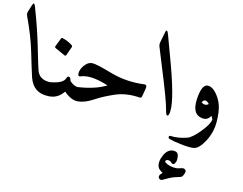

<svg xmlns="http://www.w3.org/2000/svg" viewBox="-199 -912 2069 1634"><g transform="rotate(10 835.0 -95.0)"><path d="M-48.8 -725.1Q-35.2 -758.3 -22.9 -718.3Q30.8 -532.7 61.5 -377.9Q92.3 -223.1 101.1 -189.5Q119.6 -111.3 210.4 -105.5Q241.2 -103.5 251 -75.2Q254.9 -64 255.1 -38.1Q255.4 -12.2 251 1Q246.6 14.2 231.9 14.6Q90.3 14.6 57.6 -120.6Q43 -182.6 12.7 -331.5Q-15.1 -466.3 -72.3 -620.6Q-81.5 -645.5 -74.7 -662.1Z M385.7 -144.5Q422.4 -106.9 455.1 -104.5Q482.9 -102.1 491.2 -84Q496.6 -71.3 497.8 -42Q499 -12.7 494.9 0.7Q490.7 14.2 476.1 14.6Q418 14.6 356.4 -48.8Q306.2 14.6 231.9 14.6Q210.4 14.2 200.7 -12.2L184.6 -52.7Q178.2 -69.3 186 -86.4Q193.8 -103.5 210.9 -105Q328.1 -113.8 346.7 -163.6Q352.5 -178.7 362.8 -178.7Q377.4 -178.7 381.1 -162.4Q384.8 -146 385.7 -144.5ZM243.2 -487.3Q247.6 -495.6 259.3 -492.2Q302.7 -477.5 339.8 -449.2Q349.6 -440.9 346.2 -431.2L311.5 -355.5Q305.7 -345.2 293.9 -353.3Q282.2 -361.3 213.9 -398.4Q202.6 -404.8 207.5 -415Z M440.9 -222.2Q443.8 -257.3 473.9 -292Q503.9 -326.7 539.1 -327.1Q574.2 -327.6 713.1 -273.7Q852.1 -219.7 1008.3 -226.6Q1037.1 -228 1025.9 -187.5L1009.3 -126Q1004.4 -107.4 991.7 -108.9Q873 -127.9 777.8 -96.4Q682.6 -64.9 609.4 -25.1Q536.1 14.6 476.1 14.6Q460 14.2 448.7 -4.4Q429.2 -40 431.9 -67.4Q434.6 -94.7 441.4 -99.4Q448.2 -104 453.6 -105Q606.4 -114.3 702.1 -163.1Q547.9 -227.1 464.8 -199.7Q439 -189.9 440.9 -222.2Z M1106 -692.4Q1118.7 -736.8 1135.7 -672.4L1202.6 -428.2Q1290.5 -98.6 1261.7 -14.6Q1255.4 3.9 1245.4 0.5Q1235.4 -2.9 1228.5 -47.9Q1216.3 -125 1131.8 -395.5L1081.1 -562Q1074.2 -583.5 1080.1 -603ZM1451.7 495.6Q1399.9 506.3 1378.7 513.4Q1357.4 520.5 1301.3 547.4Q1283.7 554.2 1272.5 541Q1254.4 518.6 1293.5 487.8Q1260.3 469.2 1252 446.8Q1236.3 402.8 1269.3 342.8Q1302.2 282.7 1354.5 286.6Q1392.6 289.6 1395.3 325.9Q1397.9 362.3 1389.9 377.2Q1381.8 392.1 1377.4 395.5Q1364.7 405.3 1351.8 390.4Q1338.9 375.5 1322.8 374Q1306.6 372.6 1300.5 381.3Q1294.4 390.1 1303.7 397.9Q1340.8 427.2 1401.4 429.2Q1411.1 429.2 1430.7 424.3Q1450.2 419.4 1460.7 419.9Q1471.2 420.4 1478.5 429.7Q1485.8 439.5 1483.9 447.8Q1470.2 491.2 1451.7 495.6Z M1578.6 -156.7Q1541.5 -203.6 1516.1 -161.1Q1546.4 -132.8 1578.6 -156.7ZM1475.6 -204.1Q1495.6 -311 1543.5 -309.6Q1580.1 -308.6 1614.3 -264.4Q1648.4 -220.2 1663.1 -164.8Q1677.7 -109.4 1670.7 -18.1Q1663.6 73.2 1613.3 151.4Q1563 228.5 1518.6 233.4Q1484.4 237.3 1410.6 222.7Q1339.8 208.5 1302.2 194.3Q1290 189.9 1291 177.5Q1292 165 1308.1 167.5Q1368.7 176.8 1449.7 156.7Q1487.8 147.5 1555.7 78.9Q1623.5 10.3 1631.3 -32.7Q1627.4 -43.9 1618.2 -62Q1585 -8.3 1521 -35.2Q1449.2 -64.9 1475.6 -204.1Z"/></g></svg>

Font: Amiri
Style: Bold Slanted
Weight: 700
Italic angle: 9°
Designer: Khaled Hosny
Version: Version 000.107